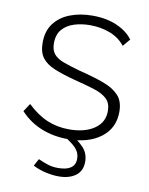

<svg xmlns="http://www.w3.org/2000/svg" viewBox="-81 -588 640 822"><g transform="rotate(10 239.5 -177.5)"><path d="M242 10Q180 10 127 -11Q74 -32 34 -75L57 -110Q100 -69 144 -50.5Q188 -32 240 -32Q307 -32 348.5 -60Q390 -88 390 -138Q390 -172 370.5 -190.5Q351 -209 314.5 -220.5Q278 -232 226 -245Q173 -259 136.5 -274Q100 -289 82 -313Q64 -337 64 -378Q64 -429 89.5 -462.5Q115 -496 158.5 -512.5Q202 -529 255 -529Q316 -529 361.5 -509Q407 -489 431 -456L404 -424Q379 -456 339 -471.5Q299 -487 251 -487Q215 -487 183 -477Q151 -467 131.5 -444.5Q112 -422 112 -384Q112 -354 126.5 -337Q141 -320 170 -309.5Q199 -299 242 -287Q303 -272 347 -256Q391 -240 415 -214.5Q439 -189 439 -143Q439 -72 385 -31Q331 10 242 10ZM231 174Q205 174 175 167.5Q145 161 118 147L135 116Q157 126 177 132.5Q197 139 222 139Q258 139 277 126Q296 113 296 86Q296 59 277 39.5Q258 20 223 0L248 -15Q287 8 309.5 32.5Q332 57 332 93Q332 133 304 153.5Q276 174 231 174Z"/></g></svg>

Font: Raleway Thin Light
Style: Regular
Weight: 300
Version: Version 4.026